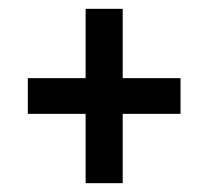

<svg xmlns="http://www.w3.org/2000/svg" viewBox="-20 -562 473 435"><path d="M43 -304V-385H174V-542H258V-385H389V-304H258V-147H174V-304Z"/></svg>

Font: Medium
Style: Regular
Weight: 500
Designer: Fernando Haro
Foundry: deFharo
Version: Version 1.787